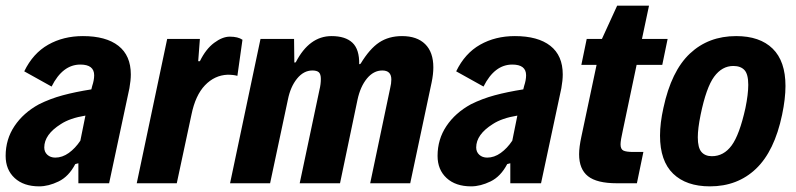

<svg xmlns="http://www.w3.org/2000/svg" viewBox="-24 -650 2822 681"><path d="M440 -386Q440 -365 435 -337L363 0H254V-71L243 -68Q220 -24 184 -6.5Q148 11 115 11Q60 11 28 -18.5Q-4 -48 -4 -97Q-4 -156 27.5 -203Q59 -250 114 -280Q154 -300 198.5 -312Q243 -324 300 -333L303 -345Q310 -366 310 -383Q310 -421 261 -421Q198 -421 159 -343L62 -397Q93 -461 147 -491.5Q201 -522 270 -522Q352 -522 396 -487.5Q440 -453 440 -386ZM261 -151 279 -240Q224 -231 192 -210Q133 -173 133 -127Q133 -111 144 -101Q155 -91 172 -91Q197 -91 220 -107.5Q243 -124 261 -151Z M569 -512H685L679 -433H685Q706 -476 735.5 -498Q765 -520 791 -520Q820 -520 836 -509L818 -381Q804 -385 783 -385Q737 -383 703 -347.5Q669 -312 655 -243L603 0H461Z M900 -512H1019L1020 -428L1025 -429Q1073 -522 1152 -522Q1201 -522 1226 -498.5Q1251 -475 1250 -422L1255 -424Q1287 -477 1321 -499.5Q1355 -522 1402 -522Q1455 -522 1484 -493.5Q1513 -465 1513 -411Q1513 -387 1507 -358L1431 0H1289L1360 -338Q1364 -354 1364 -368Q1364 -400 1332 -400Q1301 -400 1277.5 -371.5Q1254 -343 1244 -296L1182 0H1039L1109 -331Q1114 -351 1114 -370Q1114 -387 1107 -393.5Q1100 -400 1084 -400Q1053 -400 1029.5 -371Q1006 -342 997 -296L934 0H792Z M1972 -386Q1972 -365 1967 -337L1895 0H1786V-71L1775 -68Q1752 -24 1716 -6.5Q1680 11 1647 11Q1592 11 1560 -18.5Q1528 -48 1528 -97Q1528 -156 1559.5 -203Q1591 -250 1646 -280Q1686 -300 1730.5 -312Q1775 -324 1832 -333L1835 -345Q1842 -366 1842 -383Q1842 -421 1793 -421Q1730 -421 1691 -343L1594 -397Q1625 -461 1679 -491.5Q1733 -522 1802 -522Q1884 -522 1928 -487.5Q1972 -453 1972 -386ZM1793 -151 1811 -240Q1756 -231 1724 -210Q1665 -173 1665 -127Q1665 -111 1676 -101Q1687 -91 1704 -91Q1729 -91 1752 -107.5Q1775 -124 1793 -151Z M2030 -103Q2030 -128 2038 -165L2092 -420H2038L2057 -512H2111L2165 -630H2278L2253 -512H2344L2325 -420H2234L2185 -187Q2177 -152 2177 -138Q2177 -121 2187 -116Q2197 -111 2223 -111H2258L2235 0H2164Q2093 0 2061.5 -25Q2030 -50 2030 -103Z M2317 -169Q2317 -213 2329 -267Q2357 -398 2423 -460Q2489 -522 2587 -522Q2671 -522 2716.5 -477.5Q2762 -433 2762 -345Q2762 -300 2750 -243Q2723 -114 2657.5 -51.5Q2592 11 2494 11Q2410 11 2363.5 -34Q2317 -79 2317 -169ZM2620 -267Q2630 -316 2630 -349Q2630 -387 2616.5 -401.5Q2603 -416 2577 -416Q2537 -416 2509 -378Q2481 -340 2461 -243Q2451 -194 2451 -163Q2451 -126 2464 -111Q2477 -96 2501 -96Q2543 -96 2571 -134Q2599 -172 2620 -267Z"/></svg>

Font: Decalotype
Style: Bold Italic
Weight: 700
Italic angle: -12°
Designer: Alfredo Marco Pradil
Foundry: Alfredo Marco Pradil
Version: Version 1.0